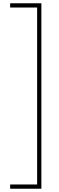

<svg xmlns="http://www.w3.org/2000/svg" viewBox="-20 -793 359 1174"><path d="M42 335V361H233V-773H42V-747H207V335Z"/></svg>

Font: Noto Sans Telugu Thin
Style: Regular
Weight: 100
Designer: Jelle Bosma - Monotype Design Team
Foundry: Monotype Imaging Inc.
Version: Version 2.005